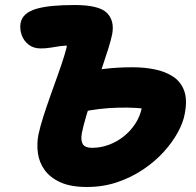

<svg xmlns="http://www.w3.org/2000/svg" viewBox="-20 -736 779 765"><path d="M326 9Q262 9 221 -9.5Q180 -28 158 -58.5Q136 -89 131 -126Q126 -163 133 -199Q140 -232 153 -272.5Q166 -313 181.5 -356.5Q197 -400 211.5 -440.5Q226 -481 236 -513.5Q246 -546 249 -565L262 -554Q238 -555 218.5 -552Q199 -549 180.5 -546Q162 -543 142 -543Q113 -543 93.5 -558.5Q74 -574 66 -597.5Q58 -621 62 -644Q66 -665 82 -679Q98 -693 125.5 -701Q153 -709 191 -712.5Q229 -716 277 -716Q374 -716 405.5 -685Q437 -654 427 -600Q423 -579 411 -540.5Q399 -502 383 -455Q367 -408 351 -360.5Q335 -313 323 -272Q311 -231 306 -205Q301 -176 310 -161.5Q319 -147 347 -147Q381 -147 413.5 -159Q446 -171 473 -192.5Q500 -214 519 -243Q538 -272 545 -306Q547 -314 548 -323.5Q549 -333 549 -342L576 -298Q555 -304 522 -306Q489 -308 450.5 -307Q412 -306 374.5 -301.5Q337 -297 307 -290L300 -445Q347 -456 399 -462Q451 -468 508 -468Q555 -468 597 -459.5Q639 -451 670 -430.5Q701 -410 714 -374Q727 -338 716 -282Q710 -248 688.5 -208.5Q667 -169 632 -130.5Q597 -92 550 -60.5Q503 -29 447 -10Q391 9 326 9Z"/></svg>

Font: Shantell Sans ExtraBold
Style: Italic
Weight: 800
Italic angle: -11°
Designer: Stephen Nixon, Anya Danilova, Shantell Martin
Foundry: Arrow Type
Version: Version 1.011;[c5ecc13dd]